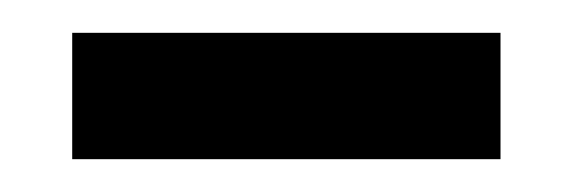

<svg xmlns="http://www.w3.org/2000/svg" viewBox="-20 -331 350 117"><path d="M24 -234V-311H285V-234Z"/></svg>

Font: Noto Serif Bengali Medium
Style: Regular
Weight: 500
Designer: Juan Bruce, Universal Thirst, Indian Type Foundry and the Monotype Design Team.
Foundry: Monotype Imaging Inc.
Version: Version 2.003; ttfautohint (v1.8.4.7-5d5b)